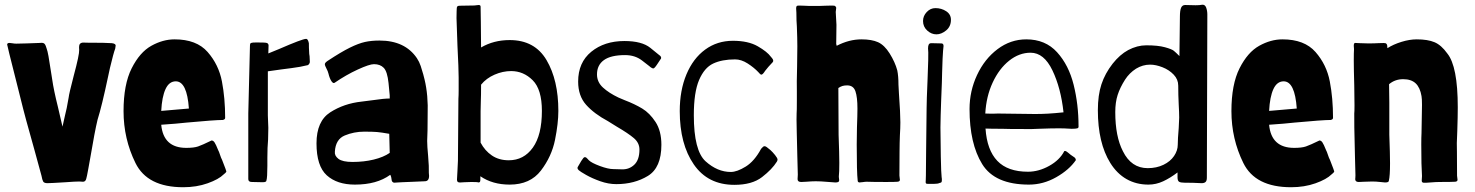

<svg xmlns="http://www.w3.org/2000/svg" viewBox="-20 -763 6183 805"><path d="M154 -26Q144 -64 124.5 -134Q105 -204 90 -258Q82 -286 55.5 -393Q29 -500 19 -538L12 -568Q10 -574 10 -576Q10 -583 20 -583Q25 -583 32.5 -581.5Q40 -580 48 -580L91 -581L147 -583Q162 -585 167 -579Q172 -573 176 -558Q182 -543 193 -467L199 -429Q205 -386 223 -314L242 -232L253 -281Q259 -302 268 -355Q269 -368 289 -445Q313 -534 312 -554Q310 -575 316 -580Q322 -585 331 -584.5Q340 -584 343 -584Q427 -584 449 -582Q465 -580 465 -572Q465 -569 463 -559Q456 -541 441 -478L433 -441Q407 -318 389 -261Q377 -211 359 -104Q356 -87 350 -54Q344 -21 342 -15Q339 -1 328 -1L313 -2Q295 -2 256 1Q192 5 179 5Q165 5 161 -2Q157 -9 154 -26Z M498 -297Q498 -409 532 -476.5Q566 -544 614.5 -571Q663 -598 712 -598Q804 -598 850.5 -545Q897 -492 910.5 -421.5Q924 -351 924 -269Q924 -262 914 -260Q881 -260 762 -249Q743 -247 716 -244.5Q689 -242 656 -240Q665 -143 761 -143Q793 -143 810.5 -149Q828 -155 867 -174Q874 -174 879.5 -166Q885 -158 895 -133Q898 -128 902.5 -114Q907 -100 911 -93Q930 -45 929 -43Q927 -39 918 -32Q897 -11 850.5 5.5Q804 22 748 22Q598 22 548 -79.5Q498 -181 498 -297ZM772 -308Q764 -422 717 -422Q689 -422 674 -389.5Q659 -357 656 -298Z M1036 0Q1021 0 1021 -12V-203V-287L1028 -571Q1028 -582 1033 -583Q1037 -585 1056 -585Q1094 -585 1098 -583Q1101 -583 1103.5 -579.5Q1106 -576 1106 -574L1105 -539L1149 -557Q1248 -600 1263 -600H1264Q1271 -600 1275 -582Q1275 -560 1276 -548Q1276 -537 1278 -527L1279 -505V-503Q1279 -499 1276 -495Q1273 -491 1271 -490Q1239 -482 1202.5 -477.5Q1166 -473 1160 -472L1103 -464V-323V-279L1105 -227Q1105 -198 1104 -178Q1101 -145 1101 -102V-68Q1101 -18 1097 -6Q1097 1 1081 1Z M1307 -162Q1307 -255 1364.5 -292Q1422 -329 1496 -337L1543 -343Q1590 -350 1614 -350V-363L1609 -415Q1604 -463 1589 -478.5Q1574 -494 1548 -494Q1529 -494 1480 -471.5Q1431 -449 1383 -416Q1382 -415 1379 -415Q1375 -415 1370 -422Q1362 -434 1357 -455Q1355 -464 1348.5 -476Q1342 -488 1342 -494Q1342 -500 1354 -508Q1410 -545 1446.5 -563Q1483 -581 1510 -587Q1537 -593 1571 -593Q1678 -593 1728 -519Q1738 -504 1744 -486Q1750 -468 1754.5 -451.5Q1759 -435 1760 -430Q1776 -364 1773 -281Q1773 -207 1771 -172Q1771 -151 1775 -109Q1779 -63 1778 -38L1779 -26Q1779 -3 1761 -3Q1749 -3 1715 -1Q1681 1 1666 1Q1656 1 1648 2Q1640 3 1633 3Q1629 3 1625.5 -0.5Q1622 -4 1622 -9L1620 -21Q1619 -22 1618.5 -25Q1618 -28 1616 -30Q1560 11 1468 11Q1393 11 1350 -28Q1307 -67 1307 -162ZM1614 -122 1612 -202Q1578 -208 1560.5 -209.5Q1543 -211 1507 -211Q1464 -211 1425.5 -195Q1387 -179 1384 -127Q1382 -110 1399 -97Q1416 -84 1458 -84Q1506 -84 1547 -94Q1588 -104 1614 -122Z M2321 -298Q2321 -246 2307 -176.5Q2293 -107 2248 -48Q2203 11 2117 11Q2045 11 1994 -24V-17V-11Q1994 -4 1992.5 -1Q1991 2 1985 2Q1985 1 1977 0.5Q1969 0 1957 0Q1940 0 1927.5 1Q1915 2 1911 2H1907Q1902 2 1899 -0.5Q1896 -3 1896 -10L1898 -47L1900 -89L1902 -349Q1903 -362 1903 -384V-438Q1903 -474 1898 -571L1894 -687Q1894 -707 1894.5 -715.5Q1895 -724 1895 -727Q1895 -733 1897.5 -736Q1900 -739 1908 -739L1969 -740Q1973 -740 1977.5 -741Q1982 -742 1987 -742Q1995 -742 1995 -735L1996 -670L1997 -564Q2050 -595 2117 -595Q2222 -595 2271.5 -511Q2321 -427 2321 -298ZM2252 -298Q2252 -388 2213.5 -426.5Q2175 -465 2123 -465Q2088 -465 2053.5 -450Q2019 -435 1997 -408V-404Q1997 -361 1996 -341Q1995 -323 1995 -297V-165Q2013 -131 2042.5 -111Q2072 -91 2113 -91Q2176 -91 2214 -144Q2252 -197 2252 -298ZM1985 2Z M2407 -49Q2398 -57 2403 -64Q2407 -72 2417 -88Q2427 -104 2431 -104H2433Q2435 -104 2437 -103Q2439 -102 2442 -98.5Q2445 -95 2449 -91Q2460 -80 2495 -67Q2530 -54 2552 -54Q2557 -54 2587.5 -53Q2618 -52 2639.5 -72.5Q2661 -93 2661 -136Q2661 -164 2637.5 -184Q2614 -204 2566 -232L2529 -255Q2471 -286 2437.5 -323.5Q2404 -361 2404 -421Q2404 -501 2459 -546Q2514 -591 2598 -591Q2671 -591 2706.5 -562.5Q2742 -534 2744 -532Q2752 -527 2752 -520Q2752 -517 2749 -514Q2747 -511 2735.5 -493.5Q2724 -476 2719 -476Q2715 -476 2708 -481L2702 -486Q2700 -488 2671 -510Q2642 -532 2601 -532Q2541 -532 2512 -511Q2483 -490 2483 -451Q2483 -419 2508 -396Q2533 -373 2573 -354L2599 -343Q2641 -327 2672.5 -308Q2704 -289 2728.5 -251.5Q2753 -214 2753 -156Q2753 -60 2696.5 -25.5Q2640 9 2564 9Q2531 9 2497 -3Q2463 -15 2437.5 -29.5Q2412 -44 2407 -49Z M2830 -297Q2830 -384 2858 -451Q2886 -518 2936.5 -555Q2987 -592 3053 -592Q3117 -592 3157 -569Q3197 -546 3212 -525Q3213 -524 3217.5 -518.5Q3222 -513 3222 -508Q3222 -503 3212 -494Q3203 -485 3188 -466Q3178 -450 3172 -450Q3169 -450 3165 -454.5Q3161 -459 3159 -461Q3141 -480 3114.5 -497Q3088 -514 3062 -514Q3007 -514 2970 -496.5Q2933 -479 2911 -427.5Q2889 -376 2889 -280Q2889 -131 2938.5 -86.5Q2988 -42 3044 -42Q3070 -42 3106.5 -64.5Q3143 -87 3171 -139Q3180 -150 3185 -150Q3190 -150 3195 -146L3210 -134Q3219 -126 3229.5 -113Q3240 -100 3240 -94Q3240 -90 3237 -85Q3217 -53 3175 -20.5Q3133 12 3059 12Q2948 12 2889 -73.5Q2830 -159 2830 -297Z M3400 -3Q3384 -3 3360 -1L3339 0Q3324 0 3324 -12L3325 -31L3323 -106Q3322 -148 3320.5 -211Q3319 -274 3320 -287Q3321 -295 3321 -344V-381Q3320 -412 3322 -484L3323 -569Q3323 -602 3321 -652Q3319 -675 3319 -710L3318 -727Q3318 -738 3323 -739Q3329 -740 3336.5 -739.5Q3344 -739 3352 -739Q3364 -738 3393 -738Q3425 -738 3440 -739Q3450 -739 3460.5 -739.5Q3471 -740 3478 -739Q3481 -739 3483.5 -735.5Q3486 -732 3486 -730L3484 -713L3487 -659L3486 -579L3488 -571Q3540 -598 3592 -598Q3635 -598 3661.5 -586Q3688 -574 3710 -539Q3733 -502 3742 -468Q3747 -444 3747 -408L3749 -371Q3755 -287 3755 -250Q3755 -227 3753 -195L3752 -163Q3752 -156 3751.5 -126.5Q3751 -97 3751 -27Q3751 -22 3752 -18Q3753 -14 3753 -9Q3753 -2 3743 -1Q3733 0 3696 0Q3637 0 3614 -1Q3607 -1 3598 0.5Q3589 2 3583 2Q3576 1 3576 -6Q3572 -40 3572 -157L3573 -229Q3575 -281 3575 -308Q3575 -356 3566.5 -380.5Q3558 -405 3532 -405Q3520 -405 3512 -402.5Q3504 -400 3495 -394L3496 -198Q3499 -117 3499 -80Q3499 -40 3497 -24V-21Q3497 -17 3498 -12Q3499 -7 3498 -5Q3498 2 3482 2Q3476 2 3448.5 -0.5Q3421 -3 3400 -3Z M3861 0Q3861 -3 3861.5 -9.5Q3862 -16 3862 -27L3863 -136L3865 -310Q3865 -338 3869 -430Q3873 -533 3872 -543L3871 -560Q3871 -571 3874 -576.5Q3877 -582 3885 -582L3927 -581Q3936 -581 3936 -570Q3936 -565 3935 -560Q3934 -555 3934 -550Q3932 -529 3930 -458Q3930 -435 3926 -341Q3925 -310 3924 -280.5Q3923 -251 3923 -229Q3923 -181 3924.5 -107.5Q3926 -34 3928 -20Q3929 -16 3929 -9Q3929 -2 3927.5 0.5Q3926 3 3920 4Q3912 8 3894.5 8Q3877 8 3873 8Q3865 8 3863 6.5Q3861 5 3861 0ZM3850 -675Q3850 -696 3865.5 -712.5Q3881 -729 3902 -729Q3927 -729 3947 -716Q3967 -703 3967 -680Q3967 -652 3947 -635.5Q3927 -619 3906 -619Q3885 -619 3867.5 -635Q3850 -651 3850 -675Z M4045 -306Q4045 -381 4076.5 -448.5Q4108 -516 4162.5 -557Q4217 -598 4283 -598Q4363 -598 4412 -544Q4461 -490 4481.5 -407.5Q4502 -325 4502 -234Q4503 -227 4497 -225Q4491 -223 4473 -223Q4441 -225 4421 -225Q4388 -225 4334 -223L4308 -222H4274Q4203 -222 4182 -223Q4134 -223 4112 -224Q4118 -134 4161.5 -88.5Q4205 -43 4290 -43Q4335 -43 4379 -67.5Q4423 -92 4442 -129Q4443 -130 4445 -130Q4450 -130 4457.5 -123.5Q4465 -117 4469 -114Q4480 -107 4485 -103Q4490 -99 4491 -92Q4463 -51 4408.5 -20Q4354 11 4294 11Q4151 11 4098 -75Q4045 -161 4045 -306ZM4439 -292Q4428 -394 4392.5 -468Q4357 -542 4301 -542Q4253 -542 4211 -508.5Q4169 -475 4142 -417Q4115 -359 4111 -287Q4118 -287 4130 -286.5Q4142 -286 4164 -287L4320 -285Q4347 -285 4373.5 -286.5Q4400 -288 4439 -292Z M4635 -80Q4583 -164 4583 -301Q4583 -364 4598 -409.5Q4613 -455 4645 -496Q4675 -534 4710 -553Q4748 -573 4786 -573Q4835 -573 4864 -565Q4893 -557 4901.5 -550Q4910 -543 4925 -528L4927 -693Q4927 -719 4932 -730.5Q4937 -742 4949 -742L4993 -741Q5010 -741 5019 -743Q5032 -745 5037 -731.5Q5042 -718 5042 -702L5040 -18Q5040 -5 5034.5 0Q5029 5 5018 5Q4983 3 4946 3Q4930 3 4923.5 -1Q4917 -5 4917 -20V-40Q4887 -17 4857 -3Q4827 11 4795 11Q4744 11 4703.5 -12Q4663 -35 4635 -80ZM4918 -156Q4918 -180 4922 -226L4924 -270Q4924 -291 4922 -325Q4920 -365 4920 -404Q4920 -430 4901 -450Q4882 -470 4854 -481Q4826 -492 4802 -492Q4771 -492 4743 -475Q4715 -457 4697 -429Q4676 -396 4666 -365Q4656 -334 4656 -293Q4656 -191 4688 -129Q4723 -58 4792 -58Q4829 -58 4858 -72Q4887 -86 4902.5 -109Q4918 -132 4918 -156Z M5143 -297Q5143 -409 5177 -476.5Q5211 -544 5259.5 -571Q5308 -598 5357 -598Q5449 -598 5495.5 -545Q5542 -492 5555.5 -421.5Q5569 -351 5569 -269Q5569 -262 5559 -260Q5526 -260 5407 -249Q5388 -247 5361 -244.5Q5334 -242 5301 -240Q5310 -143 5406 -143Q5438 -143 5455.5 -149Q5473 -155 5512 -174Q5519 -174 5524.5 -166Q5530 -158 5540 -133Q5543 -128 5547.5 -114Q5552 -100 5556 -93Q5575 -45 5574 -43Q5572 -39 5563 -32Q5542 -11 5495.5 5.5Q5449 22 5393 22Q5243 22 5193 -79.5Q5143 -181 5143 -297ZM5417 -308Q5409 -422 5362 -422Q5334 -422 5319 -389.5Q5304 -357 5301 -298Z M5941 -5V-8L5942 -25Q5939 -67 5939 -157Q5939 -188 5940 -205L5941 -263L5942 -323Q5942 -350 5940 -360Q5934 -396 5915.5 -413.5Q5897 -431 5863 -431Q5829 -431 5804 -410Q5804 -363 5805 -333V-198Q5808 -117 5808 -78Q5808 -25 5803 -5Q5803 2 5787 2Q5783 2 5766.5 0Q5750 -2 5733 -2Q5714 -2 5699.5 -1Q5685 0 5677 0Q5662 0 5662 -12Q5662 -13 5662.5 -16.5Q5663 -20 5663 -28L5661 -105Q5657 -261 5658 -287Q5659 -294 5659 -321L5658 -404Q5656 -474 5656 -509Q5656 -543 5657 -557L5656 -571Q5656 -582 5661 -583Q5668 -583 5682.5 -582Q5697 -581 5716 -581Q5744 -581 5757 -582Q5765 -582 5773.5 -582.5Q5782 -583 5788 -582Q5791 -582 5793.5 -578.5Q5796 -575 5796 -573L5797 -561Q5822 -577 5856 -587.5Q5890 -598 5920 -598Q5966 -598 5994.5 -586Q6023 -574 6048 -539Q6092 -485 6092 -313Q6092 -273 6090 -215L6088 -163Q6088 -156 6088.5 -126Q6089 -96 6089 -26Q6089 -22 6090 -18Q6091 -14 6091 -9Q6091 -2 6081 -1Q6068 0 6015 0Q6001 0 5977 2Q5955 4 5948 3Q5941 2 5941 -5Z"/></svg>

Font: Barriecito
Style: Regular
Weight: 400
Designer: Pablo Cosgaya & Sergio Jiménez
Foundry: Pablo Cosgaya & Sergio Jiménez
Version: Version 1.001